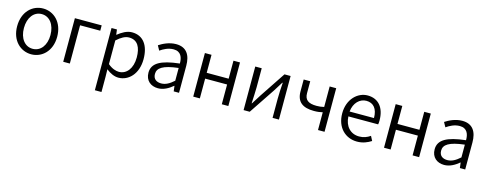

<svg xmlns="http://www.w3.org/2000/svg" viewBox="-28 -1310 5815 2298"><g transform="rotate(15 2879.5 -161.5)"><path d="M301 13C433 13 549 -91 549 -269C549 -450 433 -554 301 -554C169 -554 53 -450 53 -269C53 -91 169 13 301 13ZM301 -55C204 -55 137 -141 137 -269C137 -398 204 -485 301 -485C399 -485 466 -398 466 -269C466 -141 399 -55 301 -55Z M696 0H778V-474H1028V-540H696Z M1150 231H1232V45L1230 -50C1280 -10 1332 13 1382 13C1506 13 1617 -94 1617 -278C1617 -445 1543 -554 1402 -554C1338 -554 1278 -517 1228 -477H1225L1217 -540H1150ZM1370 -56C1333 -56 1283 -71 1232 -115V-408C1287 -458 1336 -485 1383 -485C1491 -485 1533 -401 1533 -277C1533 -141 1464 -56 1370 -56Z M1872 13C1940 13 2002 -22 2054 -66H2057L2065 0H2131V-335C2131 -465 2079 -554 1948 -554C1861 -554 1785 -514 1739 -484L1771 -426C1812 -455 1870 -486 1935 -486C2028 -486 2051 -414 2050 -341C1818 -315 1715 -257 1715 -139C1715 -41 1783 13 1872 13ZM1894 -53C1839 -53 1794 -79 1794 -144C1794 -218 1859 -264 2050 -286V-128C1995 -79 1948 -53 1894 -53Z M2307 0H2389V-245H2661V0H2742V-540H2661V-317H2389V-540H2307Z M2931 0H3007L3221 -320C3242 -353 3273 -403 3294 -437H3299C3294 -366 3290 -294 3290 -236V0H3369V-540H3293L3080 -220C3059 -187 3028 -137 3007 -104H3003C3006 -174 3011 -247 3011 -304V-540H2931Z M3853 0H3934V-540H3853V-286C3819 -278 3794 -275 3761 -275C3658 -275 3612 -310 3612 -393V-540H3531V-393C3531 -262 3608 -208 3745 -208C3794 -208 3814 -212 3853 -220Z M4338 13C4412 13 4467 -12 4513 -41L4484 -97C4443 -69 4401 -53 4347 -53C4239 -53 4167 -132 4162 -252H4531C4534 -266 4535 -283 4535 -301C4535 -457 4457 -554 4322 -554C4198 -554 4081 -445 4081 -269C4081 -92 4195 13 4338 13ZM4161 -312C4172 -423 4243 -488 4323 -488C4411 -488 4463 -427 4463 -312Z M4671 0H4753V-245H5025V0H5106V-540H5025V-317H4753V-540H4671Z M5418 13C5486 13 5548 -22 5600 -66H5603L5611 0H5677V-335C5677 -465 5625 -554 5494 -554C5407 -554 5331 -514 5285 -484L5317 -426C5358 -455 5416 -486 5481 -486C5574 -486 5597 -414 5596 -341C5364 -315 5261 -257 5261 -139C5261 -41 5329 13 5418 13ZM5440 -53C5385 -53 5340 -79 5340 -144C5340 -218 5405 -264 5596 -286V-128C5541 -79 5494 -53 5440 -53Z"/></g></svg>

Font: Noto Sans CJK SC DemiLight
Style: Regular
Weight: 350
Designer: Ryoko NISHIZUKA 西塚涼子 (kana, bopomofo & ideographs); Paul D. Hunt (Latin, Greek & Cyrillic); Sandoll Communications 산돌커뮤니
Foundry: Adobe
Version: Version 2.004;hotconv 1.0.118;makeotfexe 2.5.65603